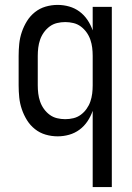

<svg xmlns="http://www.w3.org/2000/svg" viewBox="-20 -548 540 783"><path d="M358 215V-96Q350 -73 336.5 -53Q323 -33 304 -19Q285 -5 262 1.5Q239 8 215 8Q190 8 166 1Q142 -6 122.5 -21.5Q103 -37 90 -58Q77 -79 69 -102.5Q61 -126 58.5 -150.5Q56 -175 56 -200V-320Q56 -345 58.5 -369.5Q61 -394 69 -417.5Q77 -441 90 -462Q103 -483 122.5 -498.5Q142 -514 166 -521Q190 -528 215 -528Q239 -528 262 -521.5Q285 -515 304 -501Q323 -487 336.5 -467Q350 -447 358 -424V-520H436V215ZM246 -62Q263 -62 279.5 -66Q296 -70 309.5 -80Q323 -90 333 -104Q343 -118 348.5 -134Q354 -150 356 -166.5Q358 -183 358 -200V-320Q358 -337 356 -353.5Q354 -370 348.5 -386Q343 -402 333 -416Q323 -430 309.5 -440Q296 -450 279.5 -454Q263 -458 246 -458Q229 -458 212.5 -454Q196 -450 182.5 -440Q169 -430 159 -416Q149 -402 143.5 -386Q138 -370 136 -353.5Q134 -337 134 -320V-200Q134 -183 136 -166.5Q138 -150 143.5 -134Q149 -118 159 -104Q169 -90 182.5 -80Q196 -70 212.5 -66Q229 -62 246 -62Z"/></svg>

Font: Iosevka Term Curly
Style: Regular
Weight: 400
Designer: Belleve Invis
Foundry: Belleve Invis
Version: Version 32.3.0